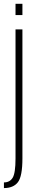

<svg xmlns="http://www.w3.org/2000/svg" viewBox="-42 -752 176 1002"><path d="M-21.5 229.5Q28 229.5 51.5 198.8Q75 168 75 74V-598.5H39V75Q39 151.5 24 175.8Q9 200 -21.5 200ZM39 -732V-673.5H75V-732Z"/></svg>

Font: Anybody ExtraCondensed ExtraLight
Style: Regular
Weight: 250
Width: 2
Version: Version 1.113;gftools[0.9.25]